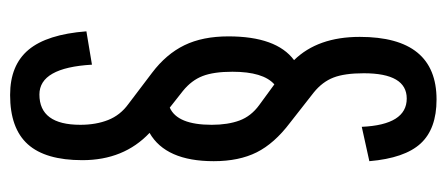

<svg xmlns="http://www.w3.org/2000/svg" viewBox="-272 -450 884 380"><g transform="rotate(90 170.0 -260.0)"><path d="M168 162Q109 162 78.5 125.5Q48 89 42 11L108 0Q114 104 167 104Q227 104 227 23Q227 -8 217.5 -32Q208 -56 186 -72L124 -119Q87 -147 69.5 -183Q52 -219 52 -270Q52 -365 99 -400Q53 -447 53 -530Q53 -682 177 -682Q235 -682 264 -650.5Q293 -619 299 -549L231 -534Q227 -623 175 -623Q125 -623 125 -538Q125 -500 133.5 -478Q142 -456 163 -439L223 -392Q264 -361 281.5 -326Q299 -291 299 -241Q299 -146 243 -114Q297 -63 297 19Q297 92 265.5 127Q234 162 168 162ZM193 -154Q227 -169 227 -237Q227 -269 218.5 -292Q210 -315 188 -331L147 -361Q122 -339 122 -278Q122 -241 130.5 -219Q139 -197 160 -180Z"/></g></svg>

Font: Pathway Gothic One
Style: Regular
Weight: 400
Version: Version 1.003; ttfautohint (v1.8.4.7-5d5b);gftools[0.9.26]